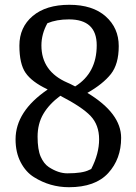

<svg xmlns="http://www.w3.org/2000/svg" viewBox="-20 -770 568 802"><path d="M486 -194Q486 -106 432 -47Q378 12 268 12Q189 12 122 -30Q88 -51 66.5 -92Q45 -133 45 -188Q45 -305 179 -396L176 -398Q113 -428 87 -465.5Q61 -503 61 -579.5Q61 -656 116.5 -703Q172 -750 269.5 -750Q367 -750 421.5 -701.5Q476 -653 476 -577.5Q476 -502 443 -460.5Q410 -419 345 -382Q486 -297 486 -194ZM361 -64Q394 -128 394 -188Q394 -248 358.5 -285.5Q323 -323 232 -370Q185 -335 161 -294Q137 -253 137 -199Q137 -145 150 -115.5Q163 -86 184 -72Q224 -46 261 -46Q325 -46 352 -60ZM384 -581Q384 -689 268 -689Q216 -689 178 -673Q153 -628 153 -580Q153 -472 261 -425Q267 -423 294 -409Q384 -465 384 -581Z"/></svg>

Font: Inika
Style: Regular
Weight: 400
Designer: Constanza Artigas Preller
Foundry: Constanza Artigas Preller
Version: Version 1.001